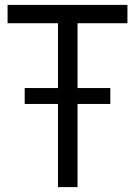

<svg xmlns="http://www.w3.org/2000/svg" viewBox="-20 -765 552 785"><path d="M217 -340H81V-405H217V-670H11V-745H501V-670H297V-405H431V-340H297V0H217Z"/></svg>

Font: Evergrow Sans 
Style: Regular
Weight: 400
Foundry: 10Web
Version: Version 1.000